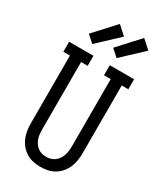

<svg xmlns="http://www.w3.org/2000/svg" viewBox="-241 -1068 983 1162"><g transform="rotate(30 250.0 -487.0)"><path d="M250 8Q224 8 198.5 2.5Q173 -3 151 -16.5Q129 -30 112.5 -50Q96 -70 86 -94Q76 -118 72.5 -143.5Q69 -169 69 -195V-665H23V-735H193V-665H147V-195Q147 -179 148.5 -163Q150 -147 155 -132Q160 -117 169 -103.5Q178 -90 190.5 -80.5Q203 -71 218.5 -66.5Q234 -62 250 -62Q266 -62 281.5 -66.5Q297 -71 309.5 -80.5Q322 -90 331 -103.5Q340 -117 345 -132Q350 -147 352 -163Q354 -179 354 -195V-665H307V-735H477V-665H431V-195Q431 -169 427.5 -143.5Q424 -118 414 -94Q404 -70 387.5 -50Q371 -30 349 -16.5Q327 -3 301.5 2.5Q276 8 250 8ZM321 -793 272 -837 405 -982 465 -928ZM151 -793 102 -837 235 -982 295 -928Z"/></g></svg>

Font: Iosevka Slab
Style: Regular
Weight: 400
Monospace: yes
Designer: Belleve Invis
Foundry: Belleve Invis
Version: Version 11.2.4; ttfautohint (v1.8.3)